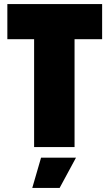

<svg xmlns="http://www.w3.org/2000/svg" viewBox="-20 -720 536 940"><path d="M147 0V-528H16V-700H480V-528H345V0ZM138 200 181 52H352L272 200Z"/></svg>

Font: Tektur SemiCondensed ExtraBold
Style: Regular
Weight: 800
Width: 4
Designer: Adam Jagosz
Foundry: Adam Jagosz
Version: Version 1.005;gftools[0.9.30]